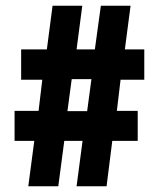

<svg xmlns="http://www.w3.org/2000/svg" viewBox="-20 -652 556 672"><path d="M100 -159 79 0H184L205 -159H269L248 0H353L373 -159H462V-264H389L402 -373H485V-479H417L437 -632H333L312 -479H248L268 -632H164L144 -479H54V-373H128L115 -264H31V-159ZM285 -263H216L231 -375H300Z"/></svg>

Font: Noto Sans Devanagari UI ExtraCondensed ExtraBold
Style: Regular
Weight: 800
Width: 2
Designer: Jelle Bosma - Monotype Design Team
Foundry: Monotype Imaging Inc.
Version: Version 2.003